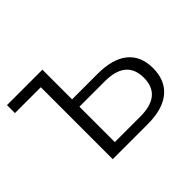

<svg xmlns="http://www.w3.org/2000/svg" viewBox="-114 -676 851 851"><g transform="rotate(-45 311.5 -250.5)"><path d="M166 0H386C512 0 578 -58 578 -159C578 -259 513 -315 386 -315H226V-501H4V-451H166ZM385 -47H226V-269H385C471 -269 519 -234 519 -158C519 -81 471 -47 385 -47Z"/></g></svg>

Font: Poppy and Pepper Light
Style: Regular
Weight: 300
Designer: Thy Ha
Foundry: Thy Ha
Version: Version 0.001;Glyphs 3.2 (3227)